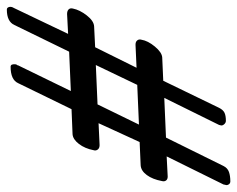

<svg xmlns="http://www.w3.org/2000/svg" viewBox="-111 -515 693 561"><g transform="rotate(-90 235.5 -234.5)"><path d="M-24 77 -23 72 59 -94 0 -91Q-8 -91 -11.5 -96Q-15 -101 -13 -108Q-8 -135 4.5 -152Q17 -169 33 -170L101 -173L156 -293L92 -290Q83 -290 79 -295.5Q75 -301 77 -307Q82 -333 95.5 -350.5Q109 -368 124 -369L197 -372L273 -528Q283 -550 321 -550Q330 -550 328 -534Q327 -532 326 -531Q325 -530 325 -528L250 -374L365 -379L443 -539Q453 -561 488 -561Q493 -561 495 -556Q497 -551 495 -545L492 -539L417 -382L475 -385Q484 -385 488.5 -380.5Q493 -376 491 -368Q487 -348 471 -327.5Q455 -307 439 -306L378 -303L318 -182L384 -185H386Q394 -185 398 -180Q402 -175 400 -168Q397 -149 380 -128.5Q363 -108 348 -107L280 -104L201 59Q195 71 186.5 75Q178 79 163 79Q157 79 152.5 73.5Q148 68 150 63L151 59L230 -101L114 -96L31 72Q25 84 13.5 88Q2 92 -14 92Q-20 92 -23 87Q-26 82 -24 77ZM268 -180 326 -301 211 -296 152 -175Z"/></g></svg>

Font: EB Garamond SemiBold
Style: Italic
Weight: 600
Italic angle: -17.2°
Designer: Georg Duffner and Octavio Pardo
Foundry: Georg Duffner
Version: Version 1.000